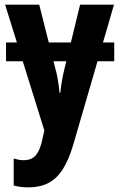

<svg xmlns="http://www.w3.org/2000/svg" viewBox="-20 -567 513 827"><path d="M472 -384V-303H6V-384ZM2 -547H149L219 -269Q224 -252 227 -235Q230 -218 232.5 -201Q235 -184 236 -168H240Q242 -190 246 -214.5Q250 -239 257 -268L325 -547H471L295 58Q276 122 250 162.5Q224 203 188 221.5Q152 240 103 240Q84 240 68.5 238Q53 236 39 232V116Q49 119 60 121Q71 123 82 123Q105 123 120 114Q135 105 146 83.5Q157 62 164 26L171 -5Z"/></svg>

Font: Noto Sans Display Condensed
Style: Bold
Weight: 700
Width: 3
Designer: Monotype Design Team
Foundry: Monotype Imaging Inc.
Version: Version 2.003